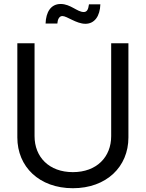

<svg xmlns="http://www.w3.org/2000/svg" viewBox="-20 -948 743 979"><path d="M351.6 11.7C522.9 11.7 634.8 -97.7 634.8 -247.1V-727.5H546.9V-253.9C546.9 -147.5 473.1 -70.3 351.6 -70.3C230 -70.3 156.2 -147.5 156.2 -253.9V-727.5H68.4V-247.1C68.4 -97.7 180.2 11.7 351.6 11.7ZM415.5 -826.7C462.4 -826.7 489.7 -865.7 491.7 -925.8H433.6C430.2 -898.4 422.9 -886.7 406.7 -886.7C374 -886.7 339.4 -927.7 289.6 -927.7C238.3 -927.7 214.4 -885.3 212.4 -828.1H272.5C273.4 -846.2 280.8 -866.2 297.9 -866.2C321.8 -866.2 368.7 -826.7 415.5 -826.7Z"/></svg>

Font: Raveo Display Display
Style: Regular
Weight: 400
Designer: Jakub Foglar, Rasmus Andersson (Inter)
Foundry: Jakubfoglar.com
Version: Version 1.100;Glyphs 3.2.3 (3260)